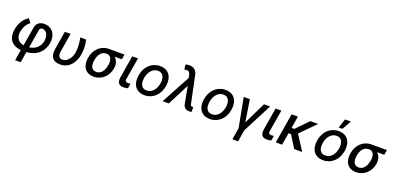

<svg xmlns="http://www.w3.org/2000/svg" viewBox="11 -1935 6770 3297"><g transform="rotate(20 3396.5 -286.0)"><path d="M355.1 -428.3 297.6 -85.9C179.3 -105.5 147.7 -193.9 164.1 -290.5C179.7 -374.3 217.3 -435.4 277.7 -484.7L222.7 -552.6C137.1 -498.6 77.4 -404.5 58.9 -290.5C34.1 -142 84.5 -12.1 281.6 7.5L248.6 204.5H350.1L383.2 8.2C593 -8.5 690.3 -137.1 713.1 -277.3C739.7 -437.5 651.6 -552.6 512.4 -552.6C425.8 -552.6 368.6 -512.1 355.1 -428.3ZM398.8 -84.9 455.6 -422.9C458.8 -445.7 475.9 -463.1 501.1 -463.1C585.9 -463.1 623.6 -379.6 608.7 -277.3C593.4 -186.1 527 -101.6 398.8 -84.9Z M884.6 -545.5 828.5 -208.8C804 -57.5 875.4 9.9 996.8 9.9C1165.5 9.9 1258.5 -123.9 1283.7 -277C1300.1 -375 1291.5 -485.8 1271.3 -545.5H1166.2C1184.3 -464.5 1192.8 -360.1 1180.8 -277C1163 -170.1 1091.6 -80.6 1007.1 -80.6C958.5 -80.6 917.6 -112.9 933.2 -207.4L989.3 -545.5Z M1413.4 -269.9 1410.5 -258.5C1386 -106.2 1456 9.9 1610.8 9.9C1763.1 9.9 1870.4 -106.9 1892 -238.6L1893.5 -248.6C1907.3 -328.8 1881.4 -395.6 1832.7 -436.8H1965.6L1980.8 -528.4H1698.9C1545.1 -528.4 1437.5 -416.5 1413.4 -269.9ZM1525.9 -258.5 1528.8 -269.9C1543.3 -359.4 1593.4 -436.8 1683.9 -436.8C1774.1 -436.8 1796.9 -359.4 1782.3 -269.9L1779.5 -258.5C1763.8 -162.6 1714.8 -81.7 1625.7 -81.7C1533.4 -81.7 1509.9 -162.6 1525.9 -258.5Z M2116.1 -545.5 2048.7 -141C2031.2 -33 2077.1 6.7 2153.4 6.7C2187.5 6.7 2214.5 1.1 2233.7 -4.6L2248.2 -94.5C2238.6 -92.3 2220.9 -88.8 2205.3 -88.8C2172.9 -88.8 2146.3 -98.4 2154.1 -147L2220.9 -545.5Z M2540.5 11C2691.8 11 2808.6 -99.1 2835.9 -265.6C2863.6 -437.9 2780.9 -552.6 2625.4 -552.6C2473.4 -552.6 2356.5 -442.5 2329.9 -274.9C2301.8 -103.7 2384.2 11 2540.5 11ZM2434.7 -266C2451.7 -372.9 2516.7 -463.8 2619.3 -463.8C2716.6 -463.8 2747.2 -377.5 2731.2 -274.9C2713.4 -168 2648.4 -78.1 2546.5 -78.1C2448.5 -78.1 2418 -163.7 2434.7 -266Z M3352.6 8.2C3367.9 8.2 3386 6 3400.2 2.1L3398.1 -84.2C3393.8 -83.8 3384.6 -82.7 3379.3 -82.7C3351.6 -82.7 3347.7 -103 3342 -129.3L3241.8 -610.4C3224.4 -695 3174.7 -737.2 3092.7 -737.2C3063.6 -737.2 3038 -731.5 3023.1 -725.9L3033.7 -637.4C3104.4 -654.8 3129.6 -641 3145.2 -570.7L3154.5 -529.1L2870 0H2982.6L3180.8 -387.4H3186.8L3241.5 -90.2C3254.6 -24.5 3294.4 8.2 3352.6 8.2Z M3735.4 11C3886.7 11 4003.6 -99.1 4030.9 -265.6C4058.6 -437.9 3975.9 -552.6 3820.3 -552.6C3668.3 -552.6 3551.5 -442.5 3524.9 -274.9C3496.8 -103.7 3579.2 11 3735.4 11ZM3629.6 -266C3646.7 -372.9 3711.6 -463.8 3814.3 -463.8C3911.6 -463.8 3942.1 -377.5 3926.1 -274.9C3908.4 -168 3843.4 -78.1 3741.5 -78.1C3643.5 -78.1 3612.9 -163.7 3629.6 -266Z M4153.4 -545.5 4254.3 -9.2 4219.5 204.5H4323.2L4358 -9.2L4634.9 -545.5H4523.4L4328.8 -143.1L4264.9 -545.5Z M4736.2 -545.5 4668.7 -141C4651.3 -33 4697.1 6.7 4773.4 6.7C4807.5 6.7 4834.5 1.1 4853.7 -4.6L4868.3 -94.5C4858.7 -92.3 4840.9 -88.8 4825.3 -88.8C4793 -88.8 4766.3 -98.4 4774.1 -147L4840.9 -545.5Z M5143.8 -545.5H5028.4L4937.5 0H5052.9L5090.2 -223H5134.6L5274.1 0H5420.1L5244 -272.7L5512.4 -545.5H5370.4L5156.6 -326.3H5107.2Z M5804.7 11C5956 11 6072.8 -99.1 6100.1 -265.6C6127.8 -437.9 6045.1 -552.6 5889.6 -552.6C5737.6 -552.6 5620.7 -442.5 5594.1 -274.9C5566.1 -103.7 5648.4 11 5804.7 11ZM5698.9 -266C5715.9 -372.9 5780.9 -463.8 5883.5 -463.8C5980.8 -463.8 6011.4 -377.5 5995.4 -274.9C5977.6 -168 5912.6 -78.1 5810.7 -78.1C5712.7 -78.1 5682.2 -163.7 5698.9 -266ZM5865.1 -610.1H5933.6L6026.6 -777H5921.2Z M6208.5 -269.9 6205.6 -258.5C6181.1 -106.2 6251.1 9.9 6405.9 9.9C6558.2 9.9 6665.5 -106.9 6687.1 -238.6L6688.6 -248.6C6702.4 -328.8 6676.5 -395.6 6627.8 -436.8H6760.7L6775.9 -528.4H6494C6340.2 -528.4 6232.6 -416.5 6208.5 -269.9ZM6321 -258.5 6323.9 -269.9C6338.4 -359.4 6388.5 -436.8 6479 -436.8C6569.2 -436.8 6592 -359.4 6577.4 -269.9L6574.6 -258.5C6558.9 -162.6 6509.9 -81.7 6420.8 -81.7C6328.5 -81.7 6305 -162.6 6321 -258.5Z"/></g></svg>

Font: Magic Ui Pro Medium
Style: Italic
Weight: 500
Italic angle: -9.39999°
Designer: Stefan Endress, Andreas Faust
Version: Version 1.000;FEAKit 1.0